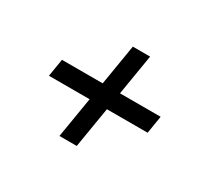

<svg xmlns="http://www.w3.org/2000/svg" viewBox="-101 -682 864 794"><g transform="rotate(30 331.0 -285.0)"><path d="M252.4 -48.8 330.6 -520.5H413.1L335 -48.8ZM90.3 -242.7 104 -326.7H575.2L561.5 -242.7Z"/></g></svg>

Font: Inter
Style: Italic
Weight: 400
Italic angle: -9.3988°
Designer: Rasmus Andersson
Foundry: rsms
Version: Version 4.001;git-66647c0bb